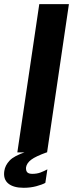

<svg xmlns="http://www.w3.org/2000/svg" viewBox="-40 -743 372 936"><path d="M44.5 0 151.5 -723H296L189.5 0ZM75.5 172.5Q25.5 172.5 0.2 151.5Q-25 130.5 -19 90.5Q-15 63 6.8 39.8Q28.5 16.5 87.5 -3L188.5 -0.5Q134 19 112.2 35.5Q90.5 52 87 72.5Q85.5 88.5 92.5 96.5Q99.5 104.5 117.5 104.5Q140 104.5 157.8 97.8Q175.5 91 191 82.5L181 148.5Q166 157 137 164.8Q108 172.5 75.5 172.5Z"/></svg>

Font: Public Sans Thin
Style: Bold Italic
Weight: 700
Italic angle: -8°
Version: Version 2.001